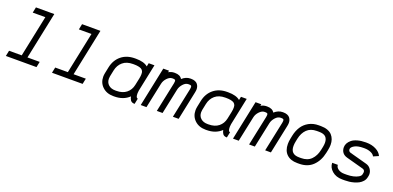

<svg xmlns="http://www.w3.org/2000/svg" viewBox="0 -1510 4801 2347"><g transform="rotate(20 2400.5 -336.0)"><path d="M171.9 -610.4 187 -683.6H425.8L298.8 -73.2H458L442.9 0H44.4L59.6 -73.2H224.1L335.9 -610.4Z M772 -610.4 787.1 -683.6H1025.9L898.9 -73.2H1058.1L1043 0H644.5L659.7 -73.2H824.2L936 -610.4Z M1342.8 -284.2 1325.7 -201.2Q1322.8 -188.5 1322.8 -170.4Q1322.8 -121.1 1356 -91.1Q1389.2 -61 1445.3 -61H1458.5Q1539.1 -61 1588.6 -100.8Q1638.2 -140.6 1652.3 -208L1671.4 -298.8Q1678.2 -332 1678.2 -356.9Q1678.2 -371.1 1676.3 -381.1Q1674.3 -391.1 1667 -402.8Q1659.7 -414.6 1646.5 -421.9Q1633.3 -429.2 1609.1 -434.1Q1585 -439 1551.3 -439H1538.6Q1456.5 -439 1407 -396.7Q1357.4 -354.5 1342.8 -284.2ZM1738.8 -61.5 1723.6 12.2H1721.7Q1703.1 12.2 1689.9 6.3Q1676.8 0.5 1669.2 -11Q1661.6 -22.5 1657.7 -33Q1653.8 -43.5 1650.4 -58.6Q1576.7 12.2 1458.5 12.2H1445.3Q1358.4 12.2 1304 -39.3Q1249.5 -90.8 1249.5 -170.4Q1249.5 -189.9 1254.4 -215.8L1271.5 -298.8Q1292 -397 1362.1 -454.6Q1432.1 -512.2 1538.6 -512.2H1551.3Q1656.7 -512.2 1706.5 -468.8L1715.8 -513.7H1790.5L1716.3 -157.2Q1712.9 -140.1 1712.9 -121.6Q1712.9 -61.5 1737.3 -61.5Z M2298.8 -387.7Q2301.8 -402.3 2301.8 -413.1Q2301.8 -427.2 2295.7 -433.1Q2289.6 -439 2267.6 -439H2260.3Q2223.6 -439 2192.1 -403.8Q2160.6 -368.7 2152.3 -329.1L2083 0H2008.3L2089.8 -387.7Q2092.8 -402.3 2092.8 -413.1Q2092.8 -422.4 2091.1 -427.2Q2089.4 -432.1 2081.8 -435.5Q2074.2 -439 2058.6 -439H2050.8Q2016.6 -439 1984.1 -405Q1951.7 -371.1 1942.9 -329.1L1873.5 0H1798.8L1905.8 -512.7H1980.5L1976.1 -491.2Q2011.7 -512.2 2050.8 -512.2H2058.6Q2127 -512.2 2152.8 -467.3Q2202.6 -512.2 2260.3 -512.2H2267.6Q2298.3 -512.2 2320.3 -503.2Q2342.3 -494.1 2353.8 -478.8Q2365.2 -463.4 2370.1 -447.3Q2375 -431.2 2375 -413.1Q2375 -396.5 2370.1 -373L2292 0H2217.3Z M2543 -284.2 2525.9 -201.2Q2522.9 -188.5 2522.9 -170.4Q2522.9 -121.1 2556.2 -91.1Q2589.4 -61 2645.5 -61H2658.7Q2739.3 -61 2788.8 -100.8Q2838.4 -140.6 2852.5 -208L2871.6 -298.8Q2878.4 -332 2878.4 -356.9Q2878.4 -371.1 2876.5 -381.1Q2874.5 -391.1 2867.2 -402.8Q2859.9 -414.6 2846.7 -421.9Q2833.5 -429.2 2809.3 -434.1Q2785.2 -439 2751.5 -439H2738.8Q2656.7 -439 2607.2 -396.7Q2557.6 -354.5 2543 -284.2ZM2939 -61.5 2923.8 12.2H2921.9Q2903.3 12.2 2890.1 6.3Q2877 0.5 2869.4 -11Q2861.8 -22.5 2857.9 -33Q2854 -43.5 2850.6 -58.6Q2776.9 12.2 2658.7 12.2H2645.5Q2558.6 12.2 2504.2 -39.3Q2449.7 -90.8 2449.7 -170.4Q2449.7 -189.9 2454.6 -215.8L2471.7 -298.8Q2492.2 -397 2562.3 -454.6Q2632.3 -512.2 2738.8 -512.2H2751.5Q2856.9 -512.2 2906.7 -468.8L2916 -513.7H2990.7L2916.5 -157.2Q2913.1 -140.1 2913.1 -121.6Q2913.1 -61.5 2937.5 -61.5Z M3499 -387.7Q3502 -402.3 3502 -413.1Q3502 -427.2 3495.8 -433.1Q3489.7 -439 3467.8 -439H3460.4Q3423.8 -439 3392.3 -403.8Q3360.8 -368.7 3352.5 -329.1L3283.2 0H3208.5L3290 -387.7Q3293 -402.3 3293 -413.1Q3293 -422.4 3291.3 -427.2Q3289.6 -432.1 3282 -435.5Q3274.4 -439 3258.8 -439H3251Q3216.8 -439 3184.3 -405Q3151.9 -371.1 3143.1 -329.1L3073.7 0H2999L3106 -512.7H3180.7L3176.3 -491.2Q3211.9 -512.2 3251 -512.2H3258.8Q3327.1 -512.2 3353 -467.3Q3402.8 -512.2 3460.4 -512.2H3467.8Q3498.5 -512.2 3520.5 -503.2Q3542.5 -494.1 3554 -478.8Q3565.4 -463.4 3570.3 -447.3Q3575.2 -431.2 3575.2 -413.1Q3575.2 -396.5 3570.3 -373L3492.2 0H3417.5Z M3958 -438.5H3930.2Q3849.6 -438.5 3802.5 -392.1Q3755.4 -345.7 3738.8 -266.6L3731 -227.5Q3724.6 -197.3 3724.6 -168.9Q3724.6 -114.7 3752 -87.9Q3779.3 -61 3837.4 -61H3862.3Q3945.3 -61 3993.7 -109.9Q4042 -158.7 4059.1 -241.7L4067.4 -281.7Q4073.2 -311.5 4073.2 -335.9Q4073.2 -385.3 4046.9 -411.9Q4020.5 -438.5 3958 -438.5ZM4146.5 -335.9Q4146.5 -305.2 4138.7 -267.1L4130.4 -227.1Q4107.9 -119.1 4040.3 -53.5Q3972.7 12.2 3862.3 12.2H3837.4Q3750 12.2 3700.7 -35.2Q3651.4 -82.5 3651.4 -168.9Q3651.4 -203.1 3659.7 -242.2L3667.5 -281.2Q3681.6 -349.1 3714.4 -399.9Q3747.1 -450.7 3802.5 -481.2Q3857.9 -511.7 3930.2 -511.7H3958Q4006.3 -511.7 4043.5 -498Q4080.6 -484.4 4102.5 -460.2Q4124.5 -436 4135.5 -404.8Q4146.5 -373.5 4146.5 -335.9Z M4308.1 -365.2Q4308.1 -392.1 4321.5 -417.2Q4335 -442.4 4361.6 -464.1Q4388.2 -485.8 4434.3 -499Q4480.5 -512.2 4539.6 -512.2H4551.8Q4619.1 -512.2 4674.1 -484.4Q4729 -456.5 4749 -410.2L4681.6 -380.9Q4670.4 -407.2 4633.1 -423.1Q4595.7 -439 4551.8 -439H4539.6Q4463.4 -439 4422.4 -415.5Q4381.3 -392.1 4381.3 -366.2Q4381.3 -336.9 4410.2 -328.6L4632.3 -268.1Q4671.4 -257.8 4693.1 -226.6Q4714.8 -195.3 4714.8 -160.2Q4714.8 -150.9 4712.9 -139.6L4708 -117.2Q4701.7 -87.9 4681.4 -64.7Q4661.1 -41.5 4634.8 -27.3Q4608.4 -13.2 4575.9 -3.9Q4543.5 5.4 4514.4 8.8Q4485.4 12.2 4458 12.2H4423.8Q4342.3 12.2 4291 -32.5Q4239.7 -77.1 4239.7 -137.2H4313Q4313 -106 4344.7 -83.5Q4376.5 -61 4423.8 -61H4458Q4500.5 -61 4539.8 -69.8Q4579.1 -78.6 4606 -95Q4632.8 -111.3 4636.7 -131.8L4639.6 -146Q4641.6 -151.9 4641.6 -160.2Q4641.6 -189.5 4612.8 -197.8L4390.6 -258.3Q4349.6 -269.5 4328.9 -297.1Q4308.1 -324.7 4308.1 -365.2Z"/></g></svg>

Font: Anka/Coder
Style: Italic
Weight: 400
Italic angle: -12°
Monospace: yes
Version: Version 001.100